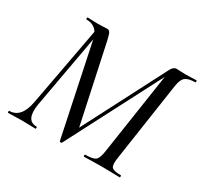

<svg xmlns="http://www.w3.org/2000/svg" viewBox="-132 -802 1032 980"><g transform="rotate(30 384.0 -312.5)"><path d="M766 -625Q768 -625 768 -619Q768 -613 766 -613Q727 -613 709 -599.5Q691 -586 685 -546L616 -81Q609 -37 620 -24.5Q631 -12 674 -12Q676 -12 676 -6Q676 0 674 0Q662 0 626 -1Q590 -2 569 -2Q547 -2 511.5 -1Q476 0 464 0Q461 0 461 -6Q461 -12 464 -12Q510 -12 524.5 -24.5Q539 -37 545 -81L617 -559L331 -7Q330 -3 324 -3.5Q318 -4 317 -8L205 -542V-543L128 -116Q110 -12 177 -12Q180 -12 180 -6Q180 0 177 0Q167 0 140.5 -1Q114 -2 96 -2Q81 -2 54 -1Q27 0 16 0Q14 0 14 -6Q14 -12 16 -12Q86 -12 105 -115L191 -579Q170 -613 125 -613Q122 -613 122 -619Q122 -625 125 -625Q133 -625 153 -624Q173 -623 183 -623Q198 -623 217 -624Q236 -625 240 -625Q251 -625 257 -615Q263 -605 270 -573L368 -116L618 -600Q630 -625 651 -625Q654 -625 672.5 -624Q691 -623 701 -623Q717 -623 737.5 -624Q758 -625 766 -625Z"/></g></svg>

Font: Cormorant Infant Book
Style: Italic
Weight: 500
Italic angle: -10°
Designer: Christian Thalmann (Catharsis Fonts)
Version: Version 1.000;PS 002.000;hotconv 1.0.88;makeotf.lib2.5.64775